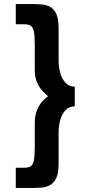

<svg xmlns="http://www.w3.org/2000/svg" viewBox="-20 -778 424 950"><path d="M99 52Q120 52 131.5 45Q143 38 147.5 16Q152 -6 152 -50V-167Q152 -207 163.5 -234Q175 -261 190.5 -277.5Q206 -294 218 -302Q206 -311 190.5 -327.5Q175 -344 163.5 -369.5Q152 -395 152 -431V-557Q152 -601 147.5 -622.5Q143 -644 131.5 -651Q120 -658 99 -658H58V-758H128Q132 -758 140 -758Q164 -758 187 -756Q210 -754 229 -743.5Q248 -733 259 -708Q270 -683 270 -638V-477Q270 -449 277.5 -419.5Q285 -390 302.5 -370Q320 -350 350 -349V-252Q320 -251 302.5 -231Q285 -211 277.5 -182Q270 -153 270 -124V32Q270 77 259 101.5Q248 126 229 137Q210 148 186.5 150Q163 152 138 152Q131 152 128 152H58V52Z"/></svg>

Font: Reem Kufi Medium
Style: Regular
Weight: 500
Designer: Khaled Hosny
Version: Version 1.001